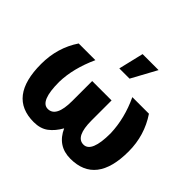

<svg xmlns="http://www.w3.org/2000/svg" viewBox="-198 -1057 1334 1334"><g transform="rotate(45 468.5 -390.5)"><path d="M42 -278.3Q42 -438.5 126 -563.5H290Q221.7 -413.1 218.8 -279.3Q218.8 -89.8 295.9 -89.8Q377 -89.8 377 -249V-445.3H567.4V-249Q567.4 -89.8 646 -89.8Q724.6 -89.8 724.6 -279.3Q719.7 -422.9 653.3 -563.5H816.4Q902.3 -435.5 902.3 -278.3Q902.3 43.9 651.4 43.9Q525.4 43.9 471.7 -75.2Q440.4 -19.5 398.4 12.2Q356.4 43.9 291 43.9Q42 43.9 42 -278.3ZM448.2 -640.6 492.2 -825.2H649.4L548.8 -640.6Z"/></g></svg>

Font: GenEi M Gothic v2 Heavy
Style: Regular
Weight: 800
Version: Version 2.0